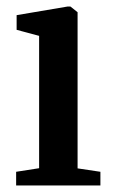

<svg xmlns="http://www.w3.org/2000/svg" viewBox="-20 -569 346 589"><path d="M29.5 0V-42L100 -53V-459L31 -477.5V-522.5L187.5 -549H196L218 -531.5V-52.5L288 -42V0Z"/></svg>

Font: Merriweather 60pt SemiBold
Style: Regular
Weight: 600
Version: Version 2.100